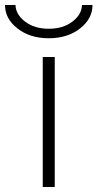

<svg xmlns="http://www.w3.org/2000/svg" viewBox="-48 -748 390 768"><path d="M280 -728H322Q322 -673 272 -634Q222 -595 147 -595Q72 -595 22 -634Q-28 -673 -28 -728H14Q15 -690 52.5 -661.5Q90 -633 147 -633Q204 -633 241.5 -661.5Q279 -690 280 -728ZM123 0V-520H171V0Z"/></svg>

Font: M PLUS 1p Light
Style: Regular
Weight: 300
Version: Version 1.061